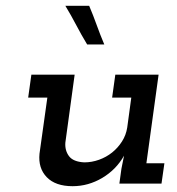

<svg xmlns="http://www.w3.org/2000/svg" viewBox="-20 -632 610 661"><path d="M391 0H536L546 -70H484L526 -375H377L366 -296H432L418 -193Q414 -167 400 -145Q386 -123 366 -107Q346 -91 321 -82Q296 -73 270 -73Q232 -75 217.5 -94.5Q203 -114 205 -141L237 -375H88L77 -296H143L116 -103Q111 -53 141 -22Q171 9 230 9Q284 9 332 -19.5Q380 -48 407 -96L398 -51ZM287 -612H205Q225 -579 242.5 -545.5Q260 -512 280 -479H339Q325 -512 313 -545.5Q301 -579 287 -612Z"/></svg>

Font: Josefin Slab Thin
Style: Italic
Weight: 100
Italic angle: -12°
Designer: Santiago Orozco
Foundry: Typemade
Version: Version 2.000